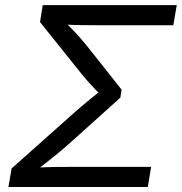

<svg xmlns="http://www.w3.org/2000/svg" viewBox="-20 -748 727 768"><path d="M13.7 0 26.4 -74.2 279.8 -299.8Q297.4 -315.4 314 -329.3Q330.6 -343.3 345.7 -355.5Q360.8 -367.7 374 -378.2Q387.2 -388.7 397.5 -397L391.1 -358.9Q382.3 -368.2 368.2 -383.1Q354 -397.9 337.4 -416Q320.8 -434.1 305.2 -453.6L140.1 -659.7L150.9 -727.5H687L673.3 -647H380.4Q338.4 -647 304 -647.5Q269.5 -647.9 239.3 -649.9L235.4 -664.6Q246.1 -653.8 261.2 -638.7Q276.4 -623.5 294.9 -603Q313.5 -582.5 334 -556.6L466.3 -389.6L461.4 -357.4L272.5 -187.5Q241.7 -159.7 213.9 -136.7Q186 -113.8 162.4 -95.2Q138.7 -76.7 118.7 -61.5L127.4 -77.6Q162.6 -79.6 200.9 -80.1Q239.3 -80.6 286.6 -80.6H584.5L571.3 0Z"/></svg>

Font: Inter 18pt
Style: Italic
Weight: 400
Italic angle: -9.3988°
Designer: Rasmus Andersson
Foundry: rsms
Version: Version 4.001;git-66647c0bb